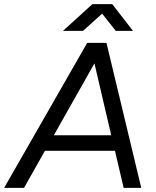

<svg xmlns="http://www.w3.org/2000/svg" viewBox="-52 -907 754 927"><path d="M369 -700H462L630 0H545L503 -179H165L64 0H-32ZM485 -254 404 -601 208 -254ZM394 -887H490L590 -758H507L441 -841L349 -758H252Z"/></svg>

Font: Oak Sans
Style: Italic
Weight: 400
Italic angle: -9.49998°
Foundry: Erik Kennedy, Walven
Version: Version 1.000